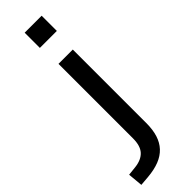

<svg xmlns="http://www.w3.org/2000/svg" viewBox="-359 -713 911 911"><g transform="rotate(-45 96.0 -258.0)"><path d="M69 -607V-709H183V-607ZM-50 193 -57 118 -11 113Q33 108 55.5 83.5Q78 59 78 9V-491H174V2Q174 47 163.5 80Q153 113 131.5 136Q110 159 77 172Q44 185 -2 189Z"/></g></svg>

Font: Nunito Sans 10pt Medium
Style: Regular
Weight: 500
Designer: Vernon Adams
Foundry: Vernon Adams
Version: Version 3.101;gftools[0.9.27]